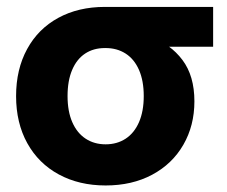

<svg xmlns="http://www.w3.org/2000/svg" viewBox="-20 -536 671 567"><path d="M27.5 -252.2Q27.5 -331.4 60.1 -391.1Q92.6 -450.8 152 -483.2Q211.4 -515.6 289.7 -515.6H609.4V-398H390.5L289.6 -394.1Q256.2 -394.1 231.4 -377.8Q206.6 -361.4 193.1 -329.6Q179.5 -297.8 179.5 -252.3Q179.5 -207.1 193.5 -175.1Q207.5 -143.1 233 -126.4Q258.4 -109.8 291.9 -109.8Q325.5 -109.8 351 -126.4Q376.5 -143.1 390.5 -175.2Q404.5 -207.3 404.5 -252.3Q404.5 -297.6 390.5 -329.5Q376.5 -361.4 351 -377.8Q325.5 -394.1 292 -394.1V-447.5Q366.3 -447.5 424.8 -426.7Q483.3 -406 518.7 -359Q554.1 -312 554.1 -236.7Q554.1 -165 521.4 -108.4Q488.8 -51.8 429.3 -20Q369.9 11.7 292 11.7Q213.8 11.7 153.8 -20.8Q93.8 -53.2 60.6 -113.1Q27.5 -172.9 27.5 -252.2Z"/></svg>

Font: Intratopia Thin
Style: Regular
Weight: 100
Designer: Rasmus Andersson
Foundry: rsms
Version: Version 3.000;Glyphs 3.2.3 (3260)